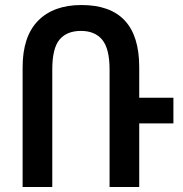

<svg xmlns="http://www.w3.org/2000/svg" viewBox="-20 -744 728 764"><path d="M188 -467Q188 -552 217 -586.5Q246 -621 302 -621Q358 -621 387 -585.5Q416 -550 416 -467V0H534V-253H670V-355H534V-477Q534 -724 304 -724Q193 -724 131.5 -661.5Q70 -599 70 -476V0H188Z"/></svg>

Font: Noto Sans Armenian Condensed Semi
Style: Regular
Weight: 600
Width: 3
Designer: Monotype Design Team
Foundry: Monotype Imaging Inc.
Version: Version 1.901